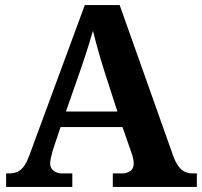

<svg xmlns="http://www.w3.org/2000/svg" viewBox="-20 -734 793 754"><path d="M4 0V-53H16Q34 -53 48 -59Q62 -65 73.5 -80.5Q85 -96 96 -126L313 -714H450L659 -125Q669 -97 680.5 -81.5Q692 -66 705.5 -59.5Q719 -53 735 -53H753V0H423V-53H462Q477 -53 491 -62Q505 -71 505 -92Q505 -100 503.5 -108Q502 -116 500 -123Q498 -130 496 -135L461 -235H218L189 -149Q187 -141 184 -131Q181 -121 179 -110.5Q177 -100 177 -92Q177 -73 191 -63Q205 -53 222 -53H264V0ZM239 -296H441L388 -460Q381 -483 373 -509.5Q365 -536 358 -563Q351 -590 345 -613Q339 -592 331 -566Q323 -540 314.5 -514Q306 -488 298 -465Z"/></svg>

Font: Noto Serif Kannada
Style: Bold
Weight: 700
Version: Version 2.003